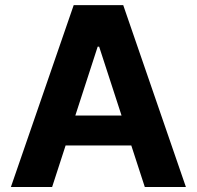

<svg xmlns="http://www.w3.org/2000/svg" viewBox="-20 -748 787 768"><path d="M188.5 0H23.6L274.8 -727.5H472.9L723.6 0H559.2L376.6 -561.3H370.7ZM178.7 -285.9H567.8V-166.2H178.7Z"/></svg>

Font: GitLab Sans
Style: Regular
Weight: 400
Designer: Rasmus Andersson
Foundry: Modifications by GitLab B.V., manufactured by rsms
Version: Version 4.000;git-c8fb6b7